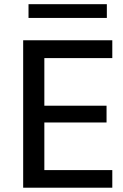

<svg xmlns="http://www.w3.org/2000/svg" viewBox="-20 -874 572 894"><path d="M112.8 -854.5V-790.5H477.5V-854.5ZM186.5 -82V-303.7H476.1V-381.8H186.5V-603.5H502.9V-686.5H87.9V0H502.9V-82Z"/></svg>

Font: Estedad Medium
Style: Regular
Weight: 500
Designer: Amin Abedi
Version: Version 7.3